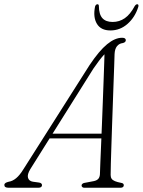

<svg xmlns="http://www.w3.org/2000/svg" viewBox="-56 -885 672 905"><path d="M87 -88Q71.5 -62.5 76 -47Q80.5 -31.5 99 -28.5L128 -24.5Q135.5 -23.5 138.8 -20Q142 -16.5 142 -12.5Q142 -6.5 137.5 -3.2Q133 0 124 0H-15Q-25.5 0 -30.5 -3.2Q-35.5 -6.5 -35.5 -13Q-35.5 -19 -30.2 -22.5Q-25 -26 -14.5 -28.5Q3 -31 20 -45Q37 -59 54.5 -87.5L366 -578Q411.5 -646 448.8 -676.5Q486 -707 519.5 -707Q528.5 -707 532.8 -704Q537 -701 537 -695.5Q537 -690.5 533.2 -687Q529.5 -683.5 522.5 -682Q505.5 -680 495.2 -667Q485 -654 484 -629.5Q483.5 -609 482.2 -573Q481 -537 479.2 -491Q477.5 -445 475.8 -394Q474 -343 472.2 -292.2Q470.5 -241.5 469 -196Q467.5 -150.5 466.5 -115.2Q465.5 -80 465.5 -60.5Q465.5 -49.5 470.2 -42.5Q475 -35.5 486 -31Q497 -26.5 515.5 -23Q527.5 -21 527.5 -12Q527.5 -6.5 523.5 -3.2Q519.5 0 511 0H341Q336 0 332.2 -3Q328.5 -6 328.5 -11Q328.5 -15 332 -18.2Q335.5 -21.5 340 -22.5L387 -31.5Q400.5 -34.5 407.2 -42Q414 -49.5 415 -63.5Q415.5 -83 417 -119Q418.5 -155 420.5 -201.2Q422.5 -247.5 424.5 -299Q426.5 -350.5 428.5 -402.5Q430.5 -454.5 432.2 -502Q434 -549.5 435.2 -587Q436.5 -624.5 437 -646.5L447.5 -640Q441.5 -635 432 -624.5Q422.5 -614 410.5 -598.2Q398.5 -582.5 384.5 -562ZM160.5 -232.5 172.5 -255H444.5L442.5 -232.5ZM475 -781.5Q506.5 -781.5 532.2 -799.2Q558 -817 579 -856.5Q582.5 -861.5 585.2 -863.2Q588 -865 591 -865Q594.5 -865 596 -862Q597.5 -859 596 -853Q580.5 -803.5 545.2 -772.5Q510 -741.5 464.5 -741.5Q419.5 -741.5 400.8 -772.8Q382 -804 392 -854Q393.5 -859.5 396.8 -862.2Q400 -865 403 -865Q406 -865 408 -863.2Q410 -861.5 410 -856.5Q410.5 -817 426.8 -799.2Q443 -781.5 475 -781.5Z"/></svg>

Font: Fraunces 72pt Soft Wonky ExtraLight
Style: Italic
Weight: 250
Italic angle: -16°
Version: Version 1.000;[b76b70a41]